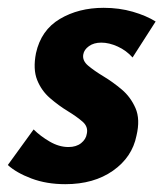

<svg xmlns="http://www.w3.org/2000/svg" viewBox="-26 -458 418 491"><path d="M141 13Q93 13 54.5 -1.5Q16 -16 -6 -36L60 -127Q77 -110 101 -96Q125 -82 149 -82Q169 -82 181.5 -92Q194 -102 196 -116Q200 -134 185 -147Q170 -160 147 -174Q124 -188 102 -207Q80 -226 69 -253.5Q58 -281 66 -322Q79 -381 127 -409.5Q175 -438 239 -438Q279 -438 313.5 -428Q348 -418 372 -403L313 -311Q297 -329 275 -339Q253 -349 233 -349Q214 -349 201.5 -340Q189 -331 187 -319Q184 -303 199.5 -290Q215 -277 239 -262.5Q263 -248 285.5 -229Q308 -210 320.5 -181.5Q333 -153 323 -111Q312 -56 263 -21.5Q214 13 141 13Z"/></svg>

Font: Ysabeau ExtraBold
Style: Italic
Weight: 800
Italic angle: -12°
Designer: Christian Thalmann (Catharsis Fonts)
Version: Version 2.002